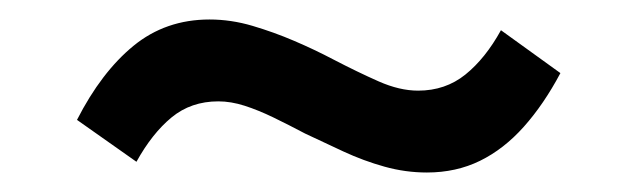

<svg xmlns="http://www.w3.org/2000/svg" viewBox="-20 -386 640 197"><path d="M418 -209Q396 -209 374.5 -215Q353 -221 332.5 -230.5Q312 -240 293 -249Q276 -258 260.5 -265.5Q245 -273 231 -277.5Q217 -282 204 -282Q176 -282 156 -265.5Q136 -249 120 -220L59 -263Q84 -312 117 -339Q150 -366 195 -366Q217 -366 239 -359.5Q261 -353 282 -344Q303 -335 322 -325Q347 -312 368.5 -302.5Q390 -293 409 -293Q437 -293 457.5 -309.5Q478 -326 494 -355L555 -311Q538 -279 517.5 -256Q497 -233 472.5 -221Q448 -209 418 -209Z"/></svg>

Font: Nunito Sans 12pt ExtraLight
Style: Italic
Weight: 200
Italic angle: -9°
Designer: Vernon Adams
Foundry: Vernon Adams
Version: Version 3.101;gftools[0.9.27]